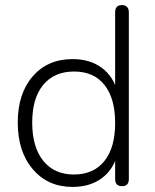

<svg xmlns="http://www.w3.org/2000/svg" viewBox="-20 -730 610 757"><path d="M266 7Q169 7 109.5 -62.5Q50 -132 50 -247Q50 -361 109 -429Q168 -497 266 -497Q335 -497 381.5 -462.5Q428 -428 445 -363L434 -355V-682Q434 -710 461 -710Q474 -710 481 -702.5Q488 -695 488 -682V-24Q488 4 461 4Q434 4 434 -24V-135L445 -127Q428 -62 381.5 -27.5Q335 7 266 7ZM271 -42Q349 -42 391.5 -95Q434 -148 434 -245Q434 -342 392 -395Q350 -448 272 -448Q194 -448 150.5 -395.5Q107 -343 107 -247Q107 -150 150.5 -96Q194 -42 271 -42Z"/></svg>

Font: Nunito VF Beta Light
Style: Regular
Weight: 300
Designer: Vernon Adams
Foundry: newtypography
Version: Version 3.001